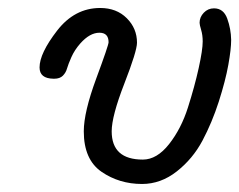

<svg xmlns="http://www.w3.org/2000/svg" viewBox="-20 -456 599 481"><path d="M79.1 -287.1Q79.1 -322.3 123 -379.2Q167 -436 231 -436Q272 -436 297.6 -410.4Q323.2 -384.8 323.2 -349.1Q323.2 -328.1 291.5 -246.6Q259.8 -165 259.8 -127Q259.8 -56.2 337.9 -56.2Q373 -56.2 403.6 -95Q434.1 -133.8 450.9 -187Q467.8 -240.2 477.8 -285.6Q487.8 -331.1 487.8 -352.1Q487.8 -368.2 483.9 -381.1Q480 -394 480 -398.9Q480 -413.1 490.5 -424.1Q501 -435.1 516.1 -435.1Q540 -435.1 549.3 -409.4Q558.6 -383.8 559.1 -356Q559.1 -333 552 -293.5Q544.9 -253.9 528.1 -201.4Q511.2 -148.9 487.1 -103.5Q462.9 -58.1 422.9 -26.6Q382.8 4.9 335.9 4.9Q278.8 4.9 234.4 -25.6Q189.9 -56.2 189.9 -127Q189.9 -174.8 220.9 -258.8Q252 -342.8 252 -350.1Q252 -374 229 -374Q205.1 -374 181.2 -347.2Q167 -331.1 158.9 -313Q150.9 -294.9 147.9 -284.4Q145 -273.9 137.5 -266.4Q129.9 -258.8 116.2 -258.8H113.8Q79.1 -259.3 79.1 -287.1Z"/></svg>

Font: CMU Typewriter Text Variable Width
Style: Italic
Weight: 500
Italic angle: -14.04°
Version: Version 0.7.0